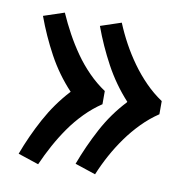

<svg xmlns="http://www.w3.org/2000/svg" viewBox="-63 -656 627 631"><g transform="rotate(10 250.0 -340.0)"><path d="M294 -87 225 -110Q248 -172 279.5 -231Q311 -290 356 -338L357 -340Q312 -389 280 -448Q248 -507 225 -570L294 -593Q308 -559 325.5 -527Q343 -495 364.5 -465Q386 -435 412 -408.5Q438 -382 468 -362V-318Q438 -298 412 -271.5Q386 -245 364.5 -215Q343 -185 325.5 -153Q308 -121 294 -87ZM104 -87 35 -110Q58 -172 90 -231Q122 -290 166 -338L168 -340Q122 -389 90 -448Q58 -507 35 -570L104 -593Q119 -559 136.5 -527Q154 -495 175 -465Q196 -435 222 -408.5Q248 -382 278 -362V-318Q248 -298 222 -271.5Q196 -245 175 -215Q154 -185 136.5 -153Q119 -121 104 -87Z"/></g></svg>

Font: Iosevka Custom Semibold
Style: Regular
Weight: 600
Designer: Belleve Invis
Foundry: Belleve Invis
Version: Version 27.0.2; ttfautohint (v1.8.4)